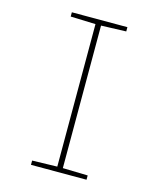

<svg xmlns="http://www.w3.org/2000/svg" viewBox="-108 -791 717 868"><g transform="rotate(15 250.0 -357.0)"><path d="M120 0V-20L237 -23V-690L120 -694V-714H380V-694L263 -690V-23L380 -20V0Z"/></g></svg>

Font: Noto Sans Mono ExtraCondensed Thin
Style: Regular
Weight: 100
Width: 2
Designer: Monotype Design Team
Foundry: Monotype Imaging Inc.
Version: Version 2.014; ttfautohint (v1.8.4.7-5d5b)